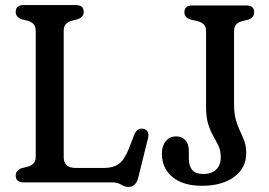

<svg xmlns="http://www.w3.org/2000/svg" viewBox="-20 -720 1063 758"><path d="M286.5 -644 261.5 -637.5Q247 -633 239.2 -624Q231.5 -615 231.5 -598V-99.5Q231.5 -57 279 -57H392.5Q427 -57 449 -73Q471 -89 488.5 -132.5L510.5 -189.5Q522 -216 545.5 -211.5Q572 -206 564 -173L526 -19.5Q516.5 18 488 18Q472 18 458 9Q444 0 423 0H73.5Q42 0 42 -27Q42 -47.5 65.5 -56L91 -62.5Q105.5 -67 113.2 -76Q121 -85 121 -102V-598Q121 -615 113.2 -624Q105.5 -633 91 -637.5L65.5 -644Q42 -652.5 42 -673Q42 -700 73.5 -700H279Q310.5 -700 310.5 -673Q310.5 -652.5 286.5 -644ZM952 -115.5Q952 -56.5 904 -21.5Q856 13.5 778 13.5Q702 13.5 660.5 -21.5Q619 -56.5 619 -113.5Q619 -144 634.5 -162.8Q650 -181.5 676 -181.5Q698 -181.5 711.8 -166.5Q725.5 -151.5 725.5 -124.5V-93Q725.5 -65 738.8 -49Q752 -33 784 -33Q814 -33 832.8 -50Q851.5 -67 851.5 -100Q851.5 -124.5 842.8 -143.5Q834 -162.5 822.5 -182.2Q811 -202 802.2 -229.2Q793.5 -256.5 793.5 -297.5V-596.5Q793.5 -614 785.2 -622.8Q777 -631.5 761.5 -636L732.5 -643Q708 -650.5 708 -671.5Q708 -698.5 740 -698.5H952Q983.5 -698.5 983.5 -671.5Q983.5 -651 960 -642.5L934.5 -636Q919.5 -631.5 911.8 -622.5Q904 -613.5 904 -596.5V-309.5Q904 -272 911.2 -246.8Q918.5 -221.5 928 -202Q937.5 -182.5 944.8 -162.5Q952 -142.5 952 -115.5Z"/></svg>

Font: Fraunces 72pt S100
Style: Regular
Weight: 400
Version: Version 1.000; ttfautohint (v1.8.3)